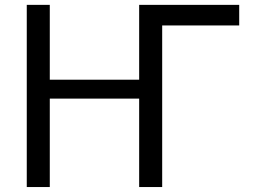

<svg xmlns="http://www.w3.org/2000/svg" viewBox="-20 -752 1040 774"><path d="M633.8 -649.4V2H541V-354.5H180.7V2H87.9V-732.4H180.7V-430.7H541V-732.4H944.3V-649.4Z"/></svg>

Font: Gen Shin Gothic Regular
Style: Regular
Weight: 400
Designer: [Source Han Sans]
Ryoko NISHIZUKA  (kana & ideographs); Paul D. Hunt (Latin, Greek & Cyrillic); Wenlong ZHANG  (bopomofo
Version: Version 1.002.20150607